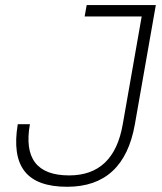

<svg xmlns="http://www.w3.org/2000/svg" viewBox="-20 -713 626 743"><path d="M239.7 9.8Q122.1 9.8 75.2 -50.3Q28.3 -110.4 48.8 -232.4H95.7Q60.5 -34.2 247.6 -34.2Q420.9 -34.2 455.1 -232.4L528.3 -649.4H307.6L315.4 -693.4H583L502 -232.4Q459.5 9.8 239.7 9.8Z"/></svg>

Font: Cascadia Code NF ExtraLight
Style: Italic
Weight: 200
Italic angle: -10°
Monospace: yes
Designer: Aaron Bell
Foundry: Saja Typeworks
Version: Version 2404.023; ttfautohint (v1.8.4)